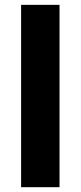

<svg xmlns="http://www.w3.org/2000/svg" viewBox="-20 -780 336 800"><path d="M228 -759.8H67.9V0H228Z"/></svg>

Font: Avrile Sans
Style: Bold
Weight: 700
Designer: Monotype Design Team, Google (font), Stefan Peev (BGR Cyrillic), Cristiano Sobral (main changes)
Foundry: The Avrile Sans Project Authors
Version: Version 3.110